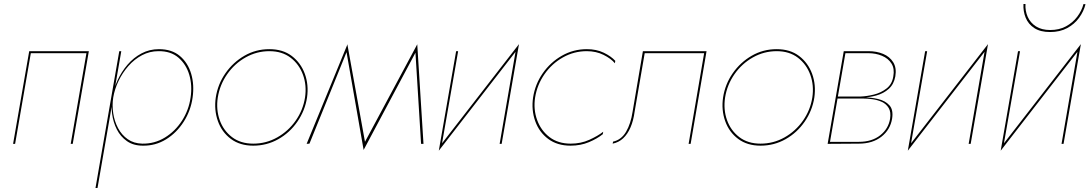

<svg xmlns="http://www.w3.org/2000/svg" viewBox="-20 -714 5408 953"><path d="M341 0H331L409 -450H133L55 0H45L125 -460H421Z M454 219 572 -460H582L464 219ZM936 -230Q927 -165 892 -110Q857 -55 804.5 -22.5Q752 10 689 9Q642 9 610 -13.5Q578 -36 560 -71.5Q542 -107 536.5 -148.5Q531 -190 537 -230Q544 -273 563.5 -315.5Q583 -358 613 -393Q643 -428 682.5 -449Q722 -470 769 -470Q833 -470 873 -436Q913 -402 929 -347.5Q945 -293 936 -230ZM926 -230Q935 -290 919.5 -342.5Q904 -395 865.5 -428Q827 -461 766 -460Q723 -460 685 -440Q647 -420 617.5 -386.5Q588 -353 568.5 -312.5Q549 -272 542 -230Q536 -192 542 -152Q548 -112 566 -78Q584 -44 614 -23Q644 -2 686 -1Q747 0 798 -31Q849 -62 883 -114.5Q917 -167 926 -230Z M1051 -230Q1061 -296 1099 -350.5Q1137 -405 1193.5 -437.5Q1250 -470 1317 -470Q1384 -470 1428.5 -436Q1473 -402 1493 -347.5Q1513 -293 1504 -230Q1494 -165 1456 -110Q1418 -55 1361 -23Q1304 9 1237 9Q1171 9 1126 -24.5Q1081 -58 1061.5 -113Q1042 -168 1051 -230ZM1061 -230Q1052 -170 1070.5 -118Q1089 -66 1131.5 -33.5Q1174 -1 1237 -1Q1301 -1 1356 -32Q1411 -63 1447.5 -115Q1484 -167 1494 -230Q1503 -290 1484 -342.5Q1465 -395 1422.5 -427.5Q1380 -460 1317 -460Q1254 -460 1199 -429Q1144 -398 1107.5 -345.5Q1071 -293 1061 -230Z M2042 -454 2051 -495 2082 0H2070ZM2051 -494 2043 -454 1785 30 1791 -9ZM1700 -455 1704 -495 1792 -8 1785 31ZM1705 -495 1700 -455 1516 -1 1502 0Z M2158 34 2168 5 2556 -495 2546 -466ZM2171 15 2158 34 2244 -460H2254ZM2470 0H2460L2542 -475L2556 -495Z M2636 -230Q2627 -171 2646 -118.5Q2665 -66 2707.5 -33.5Q2750 -1 2813 -1Q2863 -1 2905 -20Q2947 -39 2974 -60L2972 -48Q2945 -26 2903.5 -8.5Q2862 9 2812 9Q2746 9 2701 -24.5Q2656 -58 2636.5 -113Q2617 -168 2626 -230Q2636 -296 2674 -350.5Q2712 -405 2769 -437.5Q2826 -470 2893 -470Q2940 -470 2976.5 -452.5Q3013 -435 3034 -412L3032 -400Q3013 -423 2976 -441.5Q2939 -460 2892 -460Q2829 -460 2774 -429Q2719 -398 2682.5 -345.5Q2646 -293 2636 -230Z M3408 0H3398L3475 -450H3180L3130 -160Q3124 -115 3109.5 -81.5Q3095 -48 3073 -27.5Q3051 -7 3021 -1L3023 -11Q3064 -20 3087.5 -60Q3111 -100 3120 -160L3171 -460H3487Z M3569 -230Q3579 -296 3617 -350.5Q3655 -405 3711.5 -437.5Q3768 -470 3835 -470Q3902 -470 3946.5 -436Q3991 -402 4011 -347.5Q4031 -293 4022 -230Q4012 -165 3974 -110Q3936 -55 3879 -23Q3822 9 3755 9Q3689 9 3644 -24.5Q3599 -58 3579.5 -113Q3560 -168 3569 -230ZM3579 -230Q3570 -170 3588.5 -118Q3607 -66 3649.5 -33.5Q3692 -1 3755 -1Q3819 -1 3874 -32Q3929 -63 3965.5 -115Q4002 -167 4012 -230Q4021 -290 4002 -342.5Q3983 -395 3940.5 -427.5Q3898 -460 3835 -460Q3772 -460 3717 -429Q3662 -398 3625.5 -345.5Q3589 -293 3579 -230Z M4262 -231Q4303 -231 4338.5 -222.5Q4374 -214 4394.5 -191.5Q4415 -169 4408 -125Q4399 -70 4355 -35.5Q4311 -1 4243 -1L4094 0L4095 -10H4243Q4308 -10 4349 -42.5Q4390 -75 4398 -125Q4403 -158 4391 -178Q4379 -198 4357.5 -208Q4336 -218 4310.5 -221.5Q4285 -225 4262 -225H4132L4133 -231ZM4134 -235H4253Q4282 -236 4317 -244.5Q4352 -253 4380 -274.5Q4408 -296 4414 -335Q4421 -373 4405 -398.5Q4389 -424 4358 -437Q4327 -450 4290 -450H4170L4172 -460H4291Q4331 -460 4363.5 -446.5Q4396 -433 4413.5 -405Q4431 -377 4424 -335Q4417 -296 4391.5 -273Q4366 -250 4329.5 -240Q4293 -230 4253 -229H4133ZM4178 -460 4098 0H4088L4168 -460Z M4486 34 4496 5 4884 -495 4874 -466ZM4499 15 4486 34 4572 -460H4582ZM4798 0H4788L4870 -475L4884 -495Z M4947 34 4957 5 5345 -495 5335 -466ZM4960 15 4947 34 5033 -460H5043ZM5259 0H5249L5331 -475L5345 -495ZM5070 -694Q5068 -660 5081 -630.5Q5094 -601 5122 -583Q5150 -565 5193 -565Q5237 -565 5270.5 -583Q5304 -601 5326.5 -630.5Q5349 -660 5358 -694L5368 -693Q5359 -657 5336 -625.5Q5313 -594 5277 -574.5Q5241 -555 5192 -555Q5144 -555 5114 -574.5Q5084 -594 5071 -626Q5058 -658 5060 -694Z"/></svg>

Font: Jost Thin
Style: Italic
Weight: 200
Italic angle: -5°
Version: Version 3.710